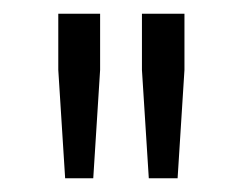

<svg xmlns="http://www.w3.org/2000/svg" viewBox="-20 -708 354 280"><path d="M197 -448 187 -606V-688H249V-606L239 -448ZM75 -448 65 -606V-688H126V-606L116 -448Z"/></svg>

Font: Saira Light
Style: Regular
Weight: 300
Designer: Hector Gatti with collaboration of the Omnibus-Type team
Foundry: Omnibus-Type
Version: Version 1.100; ttfautohint (v1.8.3)